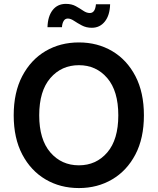

<svg xmlns="http://www.w3.org/2000/svg" viewBox="-20 -955 809 985"><path d="M384.8 9.8Q289.1 9.8 213.6 -34.7Q138.2 -79.1 94.2 -162.6Q50.3 -246.1 50.3 -363.3Q50.3 -481 94.2 -564.7Q138.2 -648.4 213.6 -692.9Q289.1 -737.3 384.8 -737.3Q480 -737.3 555.4 -692.9Q630.9 -648.4 674.6 -564.7Q718.3 -481 718.3 -363.3Q718.3 -245.6 674.6 -162.4Q630.9 -79.1 555.4 -34.7Q480 9.8 384.8 9.8ZM384.8 -106.9Q473.6 -106.9 530.3 -172.9Q586.9 -238.8 586.9 -363.3Q586.9 -488.3 530.3 -554.4Q473.6 -620.6 384.8 -620.6Q295.4 -620.6 238.3 -554.4Q181.2 -488.3 181.2 -363.3Q181.2 -239.3 238.3 -173.1Q295.4 -106.9 384.8 -106.9ZM451.2 -812.5Q422.4 -812.5 399.9 -824.5Q377.4 -836.4 359.9 -848.1Q342.3 -859.9 328.1 -859.9Q313.5 -859.9 306.2 -846.9Q298.8 -834 297.9 -815.4H223.6Q225.1 -871.1 250 -903.1Q274.9 -935.1 317.9 -935.1Q347.7 -935.1 368.9 -923.3Q390.1 -911.6 407.2 -899.9Q424.3 -888.2 440.9 -888.2Q468.3 -888.2 472.2 -933.1H544.9Q543.5 -876.5 517.8 -844.5Q492.2 -812.5 451.2 -812.5Z"/></svg>

Font: Inter SemiBold
Style: Regular
Weight: 600
Designer: Rasmus Andersson
Foundry: rsms
Version: Version 4.001;git-9221beed3